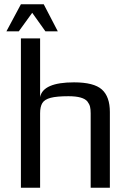

<svg xmlns="http://www.w3.org/2000/svg" viewBox="-20 -880 613 900"><path d="M78 -860H185L251 -733H193L131 -820L68 -733H10ZM78 -700H168V-425Q182 -494 327 -494Q420 -494 457.5 -460.5Q495 -427 495 -355V0H405V-349Q405 -368 402 -380Q399 -392 390 -404Q370 -429 301 -429Q246 -429 217.5 -421.5Q189 -414 178.5 -397Q168 -380 168 -349V0H78Z"/></svg>

Font: Play
Style: Regular
Weight: 400
Designer: Jonas Hecksher (Cyrillic expansion: Cyreal)
Foundry: Jonas Hecksher, Playtype, e-types AS
Version: Version 2.101; ttfautohint (v1.5.65-e2d9)